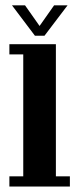

<svg xmlns="http://www.w3.org/2000/svg" viewBox="-20 -686 290 706"><path d="M14.5 0V-37.5H65.5V-486H14.5V-523.5H185.5V-37.5H237V0ZM108.5 -554.5 24 -666.5H72L125.5 -590.5L179 -666.5H228.5L143.5 -554.5Z"/></svg>

Font: Imbue Thin 10pt
Style: Bold
Weight: 700
Version: Version 1.102